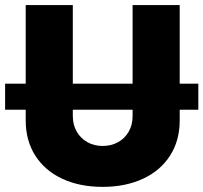

<svg xmlns="http://www.w3.org/2000/svg" viewBox="-26 -727 801 756"><path d="M754.9 -294.9H681.6V-252.9Q681.6 -173.8 643.8 -114.5Q606 -55.2 537.1 -23.2Q468.3 8.8 377.9 8.8Q287.6 8.8 219 -23.2Q150.4 -55.2 112.8 -114.5Q75.2 -173.8 75.2 -252.9V-294.9H-5.9V-397.5H75.2V-707H260.7V-397.5H496.1V-707H681.6V-397.5H754.9ZM377.9 -152.3Q412.1 -152.3 439 -167.2Q465.8 -182.1 481 -209Q496.1 -235.8 496.1 -269.5V-294.9H260.7V-269.5Q260.7 -235.8 275.9 -209.2Q291 -182.6 317.6 -167.5Q344.2 -152.3 377.9 -152.3Z"/></svg>

Font: Pretendard Std Black
Style: Regular
Weight: 900
Designer: Base glyphs from Inter by Rasmus Andersson; Hangeul glyphs from Noto Sans CJK(Source Han Sans) by Jang Soo-young and Kan
Foundry: Kil Hyung-jin
Version: Version 1.309